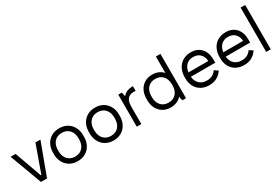

<svg xmlns="http://www.w3.org/2000/svg" viewBox="61 -1707 3911 2700"><g transform="rotate(-30 2017.0 -357.0)"><path d="M218 0H316L509 -520H428L272 -84H262L106 -520H25Z M810 6H820C961 6 1060 -99 1060 -247V-273C1060 -421 961 -526 820 -526H810C669 -526 570 -421 570 -273V-247C570 -99 669 6 810 6ZM811 -68C713 -68 648 -142 648 -247V-273C648 -379 714 -452 811 -452H819C916 -452 982 -379 982 -273V-247C982 -142 917 -68 819 -68Z M1392 6H1402C1543 6 1642 -99 1642 -247V-273C1642 -421 1543 -526 1402 -526H1392C1251 -526 1152 -421 1152 -273V-247C1152 -99 1251 6 1392 6ZM1393 -68C1295 -68 1230 -142 1230 -247V-273C1230 -379 1296 -452 1393 -452H1401C1498 -452 1564 -379 1564 -273V-247C1564 -142 1499 -68 1401 -68Z M1773 0H1847V-279C1847 -392 1889 -445 1980 -445C1990 -445 2004 -444 2011 -443V-520H1999C1935 -520 1882 -496 1845 -454C1842 -477 1835 -502 1829 -520H1773Z M2320 6H2329C2399 6 2459 -21 2500 -68C2502 -45 2508 -17 2515 0H2573V-720H2499V-453C2458 -499 2399 -526 2329 -526H2320C2183 -526 2087 -421 2087 -273V-247C2087 -99 2183 6 2320 6ZM2328 -68C2231 -68 2165 -141 2165 -247V-273C2165 -379 2231 -452 2328 -452H2336C2433 -452 2499 -379 2499 -273V-247C2499 -142 2434 -68 2336 -68Z M2947 6H2955C3047 6 3117 -34 3166 -107L3107 -146C3078 -102 3032 -68 2961 -68H2951C2855 -68 2790 -131 2783 -227H3179V-283C3179 -429 3090 -526 2956 -526H2948C2802 -526 2704 -420 2704 -263V-244C2704 -95 2802 6 2947 6ZM2784 -297C2796 -392 2855 -452 2943 -452H2953C3041 -452 3101 -390 3106 -297Z M3513 6H3521C3613 6 3683 -34 3732 -107L3673 -146C3644 -102 3598 -68 3527 -68H3517C3421 -68 3356 -131 3349 -227H3745V-283C3745 -429 3656 -526 3522 -526H3514C3368 -526 3270 -420 3270 -263V-244C3270 -95 3368 6 3513 6ZM3350 -297C3362 -392 3421 -452 3509 -452H3519C3607 -452 3667 -390 3672 -297Z M3875 0H3949V-720H3875Z"/></g></svg>

Font: Fixel Text Regular
Style: Regular
Weight: 400
Width: 4
Designer: AlfaBravo + MacPaw
Foundry: Kyrylo Tkachov, Marchela Mozhyna, Serhii Makarenko, Maria Weinstein, Zakhar Kryvoshyya
Version: Version 1.211